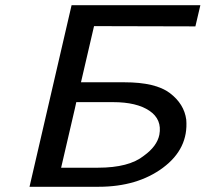

<svg xmlns="http://www.w3.org/2000/svg" viewBox="-20 -715 787 735"><path d="M93 0 254 -695H747L728 -614L340 -615L290 -400H456Q576 -400 630.5 -358.5Q685 -317 693 -257Q702 -146 604 -73Q506 0 357 0ZM214 -73H355Q474 -73 531 -119Q581 -155 590 -199Q601 -258 552 -291Q503 -324 413 -324H272L267 -301Z"/></svg>

Font: Coval
Style: Italic
Weight: 400
Foundry: Context Ltd
Version: Version 001.000